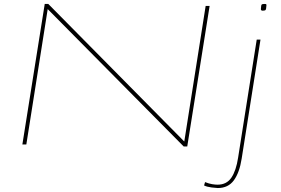

<svg xmlns="http://www.w3.org/2000/svg" viewBox="-20 -730 1420 970"><path d="M93 0 206 -710H224L911 -15L1019 -700H1039L926 10H908L221 -684L113 0ZM1315 -710Q1323 -710 1324.5 -709Q1326 -708 1326 -703Q1325 -683 1321.5 -679.5Q1318 -676 1307 -676Q1298 -676 1298 -684Q1299 -704 1302 -707Q1305 -710 1315 -710ZM1296 -530 1201 71Q1190 142 1161.5 181Q1133 220 1080 220Q1072 220 1048.5 217Q1025 214 1011 207L1016 190Q1036 198 1052 200.5Q1068 203 1079 203Q1125 203 1149 167.5Q1173 132 1183 66L1277 -530Z"/></svg>

Font: Georama Extra Expanded Thin
Style: Italic
Weight: 100
Width: 8
Italic angle: -9°
Designer: Jean-Baptiste Levee
Foundry: Production Type
Version: Version 1.000